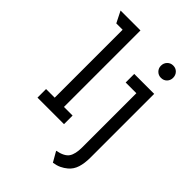

<svg xmlns="http://www.w3.org/2000/svg" viewBox="-268 -831 1152 1152"><g transform="rotate(45 308.0 -255.5)"><path d="M67 0V-72.8H140.2V-649.2H86.5L50 -722H218.8V-72.8H292V0ZM408.5 210.8 371.5 146.2Q429.6 134.8 448.7 106.5Q467.8 78.2 467.8 21.5V-438.2H377V-511H546.2V29.2Q546.2 78 534.9 113.7Q523.5 149.4 496.5 171.8Q478.5 186.9 457.5 196.8Q436.5 206.6 408.5 210.8ZM506.8 -607.5Q485 -607.5 470.1 -622.5Q455.2 -637.5 455.2 -659.2Q455.2 -681.8 470.1 -697Q485 -712.2 506.8 -712.2Q529.5 -712.2 544 -697Q558.5 -681.8 558.5 -659.2Q558.5 -637.5 544 -622.5Q529.5 -607.5 506.8 -607.5Z"/></g></svg>

Font: Overpass Mono Light
Style: Regular
Weight: 300
Monospace: yes
Designer: Delve Withrington, Dave Bailey
Foundry: Delve Fonts LLC
Version: Version 4.000